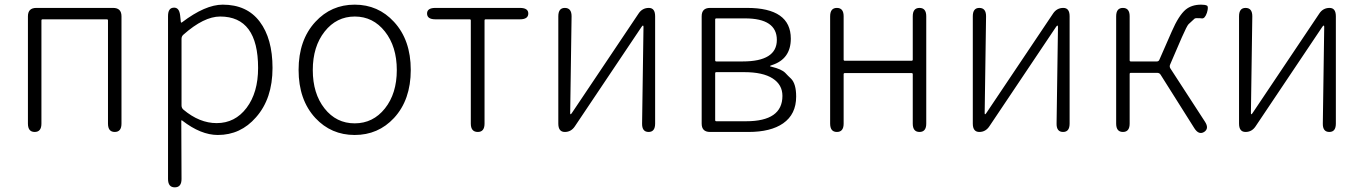

<svg xmlns="http://www.w3.org/2000/svg" viewBox="-20 -567 5860 825"><path d="M129 0Q100 0 100 -36V-497Q100 -533 136 -533H466Q502 -533 502 -497V-36Q502 0 473 0Q444 0 444 -36V-479Q444 -484 439 -484H163Q158 -484 158 -479V-36Q158 0 129 0Z M731 238Q702 238 702 202V-498Q702 -533 726 -534Q750 -536 754 -501L757 -473Q758 -468 762 -471Q862 -547 937 -547Q1041 -547 1096 -474Q1151 -401 1151 -275Q1151 -143 1080 -63Q1014 13 916 13Q843 13 763 -49Q759 -52 759 -47L760 202Q760 238 731 238ZM911 -38Q990 -38 1039.5 -103.5Q1089 -169 1089 -275Q1089 -496 926 -496Q856 -496 768 -418Q760 -411 760 -400V-114Q760 -103 768 -96Q837 -38 911 -38Z M1335 -60Q1263 -138 1263 -266.5Q1263 -395 1335 -473Q1403 -547 1504 -547Q1605 -547 1673 -473Q1745 -395 1745 -266.5Q1745 -138 1673 -60Q1605 13 1504 13Q1403 13 1335 -60ZM1374.5 -101Q1425 -37 1504 -37Q1583 -37 1634 -101Q1685 -165 1685 -266Q1685 -367 1634 -431.5Q1583 -496 1504.5 -496Q1426 -496 1375 -431.5Q1324 -367 1324 -266Q1324 -165 1374.5 -101Z M2033 0Q2003 0 2003 -36V-479Q2003 -484 1998 -484H1851Q1815 -484 1815 -509Q1815 -533 1851 -533H2214Q2250 -533 2250 -509Q2250 -484 2214 -484H2067Q2062 -484 2062 -479V-36Q2062 0 2033 0Z M2407 0Q2379 0 2379 -36V-497Q2379 -533 2407 -533Q2436 -533 2436 -497L2430 -81Q2430 -76 2432 -76Q2434 -76 2439 -84L2724 -509Q2740 -533 2768 -533Q2795 -533 2795 -497V-36Q2795 0 2767 0Q2738 0 2739 -37L2745 -452Q2745 -457 2742.5 -457Q2740 -457 2735 -449L2450 -24Q2434 0 2407 0Z M3031 0Q2995 0 2995 -36V-497Q2995 -533 3031 -533H3190Q3378 -533 3378 -401Q3378 -313 3296 -287Q3289 -285 3289 -283Q3289 -281 3296 -280Q3338 -270 3354 -254Q3366 -241 3379 -229Q3401 -207 3401 -152Q3401 -76 3345 -37Q3292 0 3196 0ZM3053 -51Q3053 -46 3058 -46H3186Q3342 -46 3342 -155Q3342 -203 3300 -230Q3258 -257 3178 -257H3058Q3053 -257 3053 -252ZM3053 -308Q3053 -303 3058 -303H3171Q3318 -303 3318 -395.5Q3318 -488 3181 -488H3058Q3053 -488 3053 -483Z M3576 0Q3547 0 3547 -36V-497Q3547 -533 3576 -533Q3605 -533 3605 -497V-311Q3605 -306 3610 -306H3897Q3902 -306 3902 -311V-497Q3902 -533 3931 -533Q3960 -533 3960 -497V-36Q3960 0 3931 0Q3902 0 3902 -36V-248Q3902 -253 3897 -253H3610Q3605 -253 3605 -248V-36Q3605 0 3576 0Z M4188 0Q4160 0 4160 -36V-497Q4160 -533 4188 -533Q4217 -533 4217 -497L4211 -81Q4211 -76 4213 -76Q4215 -76 4220 -84L4505 -509Q4521 -533 4549 -533Q4576 -533 4576 -497V-36Q4576 0 4548 0Q4519 0 4520 -37L4526 -452Q4526 -457 4523.5 -457Q4521 -457 4516 -449L4231 -24Q4215 0 4188 0Z M4805 0Q4776 0 4776 -36V-497Q4776 -533 4805 -533Q4834 -533 4834 -497V-308Q4834 -303 4839 -303H4951Q4959 -303 4962 -311L5015 -432Q5045 -501 5075 -526Q5101 -547 5141 -547Q5158 -547 5166 -543Q5174 -539 5166 -512Q5157 -486 5144 -488Q5139 -489 5122 -489Q5116 -489 5113 -487Q5100 -475 5087 -463Q5080 -456 5058 -406L5008 -290Q5004 -281 5009 -273L5157 -45Q5177 -15 5154 0Q5131 14 5112 -16L4967 -246Q4962 -254 4952 -254H4839Q4834 -254 4834 -249V-36Q4834 0 4805 0Z M5332 0Q5304 0 5304 -36V-497Q5304 -533 5332 -533Q5361 -533 5361 -497L5355 -81Q5355 -76 5357 -76Q5359 -76 5364 -84L5649 -509Q5665 -533 5693 -533Q5720 -533 5720 -497V-36Q5720 0 5692 0Q5663 0 5664 -37L5670 -452Q5670 -457 5667.5 -457Q5665 -457 5660 -449L5375 -24Q5359 0 5332 0Z"/></svg>

Font: Resource Han Rounded JP Light
Style: Regular
Weight: 300
Designer: Cyano Hao (round all glyphs); Ryoko NISHIZUKA 西塚涼子 (kana, bopomofo & ideographs); Paul D. Hunt (Latin, Greek & Cyrillic)
Foundry: Cyano Hao
Version: 0.990